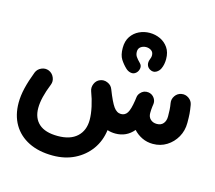

<svg xmlns="http://www.w3.org/2000/svg" viewBox="-124 -780 1380 1231"><g transform="rotate(15 565.5 -164.5)"><path d="M25.9 24.4Q25.9 -22 38.3 -74.2Q50.8 -126.5 74.7 -188.5Q84.5 -212.9 109.6 -223.9Q134.8 -234.9 159.2 -225.1Q183.6 -214.8 194.6 -189.9Q205.6 -165 195.8 -140.6Q156.2 -43 156.2 24.4Q156.2 91.8 197.8 128.9Q239.3 166 322.8 166Q405.8 166 450.2 125Q494.6 84 494.6 13.2Q494.6 -24.4 484.1 -72.8Q473.6 -121.1 456.5 -165.5Q447.3 -189.9 458 -215.3Q468.8 -240.7 493.2 -250Q504.4 -254.4 516.1 -254.4Q529.8 -254.4 542.5 -248.5Q567.9 -237.8 577.1 -212.9Q607.4 -134.8 628.7 -105Q649.9 -75.2 678.2 -75.2Q705.1 -75.2 719.7 -98.4Q734.4 -121.6 743.7 -182.6Q744.6 -191.9 746.6 -204.6Q747.1 -208 748 -211.4Q748 -211.4 748 -211.9Q748 -212.4 748 -212.9Q751.5 -224.6 760.3 -234.4Q781.2 -258.8 813 -254.9Q823.7 -253.4 833 -248.5Q848.6 -239.7 857.2 -223.4Q865.7 -207 862.8 -188.5Q861.8 -179.7 860.4 -171.4Q857.9 -151.4 857.9 -129.4Q857.9 -103.5 874.3 -88.4Q890.6 -73.2 916.5 -73.2Q944.3 -73.2 959.2 -91.1Q974.1 -108.9 974.1 -138.7Q974.1 -162.1 972.9 -182.6Q971.7 -203.1 967.8 -225.1Q963.4 -251 978.8 -273.2Q994.1 -295.4 1020 -299.8Q1045.9 -304.7 1068.4 -289.1Q1090.8 -273.4 1095.2 -247.6Q1101.1 -213.4 1102.8 -190.4Q1104.5 -167.5 1104.5 -130.4Q1104.5 -78.6 1080.6 -36.1Q1056.6 6.3 1016.1 31.7Q975.6 57.1 924.8 57.1Q885.7 57.1 852.8 41.3Q819.8 25.4 795.9 -1Q749 55.2 675.8 55.2Q647.5 55.2 622.1 46.9Q612.8 119.6 572.8 175.5Q532.7 231.4 469 263.4Q405.3 295.4 324.2 295.4Q231 295.4 164.1 262Q97.2 228.5 61.5 167.7Q25.9 106.9 25.9 24.4ZM579.6 -487.8Q579.6 -533.7 600.3 -564.2Q621.1 -594.7 653.8 -610.1Q686.5 -625.5 723.4 -625.5Q760.3 -625.5 793 -610.4Q825.7 -595.2 846.4 -565.2Q867.2 -535.2 867.2 -489.7Q867.2 -472.7 864 -456.1Q860.8 -439.5 854 -425.3Q845.2 -406.2 826.2 -396Q807.1 -385.7 784.7 -398.4Q768.1 -408.7 763.7 -425.3Q759.3 -441.9 766.6 -460.9Q769.5 -467.8 771.5 -474.9Q773.4 -481.9 773.4 -489.7Q773.4 -510.7 758.3 -521.2Q743.2 -531.7 723.4 -531.5Q703.6 -531.2 688.5 -520.3Q673.3 -509.3 673.3 -487.8Q673.3 -469.2 682.1 -455.6Q690.9 -441.9 711.9 -420.9Q725.1 -407.2 721.7 -388.2Q718.3 -369.1 705.1 -357.4Q689.9 -343.8 670.7 -347.4Q651.4 -351.1 637.2 -364.7Q614.3 -386.2 596.9 -413.3Q579.6 -440.4 579.6 -487.8Z"/></g></svg>

Font: Mikhak-FD Bold
Style: Regular
Weight: 700
Designer: Amin Abedi
Version: Version 3.3